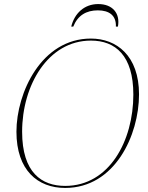

<svg xmlns="http://www.w3.org/2000/svg" viewBox="-20 -915 729 946"><path d="M331 -784H341C363 -839 405 -864 462 -864C518 -864 553 -839 551 -784H561C573 -849 535 -895 464 -895C395 -895 347 -849 331 -784ZM301 11C546 11 665 -249 665 -450C665 -641 554 -725 428 -725C184 -725 61 -458 61 -266C61 -76 166 11 301 11ZM301 1C186 1 89 -64 89 -266C89 -494 216 -715 428 -715C548 -715 637 -642 637 -449C637 -222 519 1 301 1Z"/></svg>

Font: Noto Serif Display Thin
Style: Italic
Weight: 100
Italic angle: -12°
Designer: Monotype Design Team
Foundry: Monotype Imaging Inc.
Version: Version 2.009